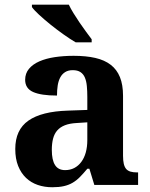

<svg xmlns="http://www.w3.org/2000/svg" viewBox="-20 -786 639 816"><path d="M200.2 -148.9Q200.2 -106 213.9 -84.5Q227.5 -63 256.8 -63Q278.3 -63 295.7 -72Q313 -81.1 325.4 -97.7Q337.9 -114.3 344.5 -137.9Q351.1 -161.6 351.1 -190.9V-266.1L306.2 -263.2Q276.4 -261.7 255.9 -253.7Q235.4 -245.6 223.1 -231.4Q210.9 -217.3 205.6 -196.8Q200.2 -176.3 200.2 -148.9ZM289.1 -487.8Q270 -487.8 257.1 -479.7Q244.1 -471.7 236.3 -457.3Q228.5 -442.9 225.3 -423.1Q222.2 -403.3 222.2 -379.9Q154.8 -379.9 120.8 -395Q86.9 -410.2 86.9 -446.8Q86.9 -474.1 103.3 -493.7Q119.6 -513.2 147.7 -525.4Q175.8 -537.6 213.1 -543.2Q250.5 -548.8 293 -548.8Q345.7 -548.8 385 -539.8Q424.3 -530.8 450.4 -510.7Q476.6 -490.7 489.7 -458.3Q502.9 -425.8 502.9 -378.9V-124Q502.9 -103.5 506.1 -89.8Q509.3 -76.2 516.1 -68.1Q522.9 -60.1 534.7 -56.6Q546.4 -53.2 563 -53.2H566.9V0H380.9L359.9 -68.8H351.1Q334.5 -48.8 319.8 -33.9Q305.2 -19 288.6 -9.3Q272 0.5 251.2 5.1Q230.5 9.8 202.1 9.8Q168.9 9.8 140.4 0Q111.8 -9.8 90.6 -30Q69.3 -50.3 57.1 -80.8Q44.9 -111.3 44.9 -152.8Q44.9 -234.4 100.8 -273.4Q156.7 -312.5 269 -315.9L351.1 -318.8V-374Q351.1 -398.9 349.1 -419.9Q347.2 -440.9 340.8 -456.1Q334.5 -471.2 322 -479.5Q309.6 -487.8 289.1 -487.8ZM301.8 -606Q278.3 -619.6 249.8 -639.9Q221.2 -660.2 194.6 -681.6Q168 -703.1 146.5 -722.9Q125 -742.7 115.7 -755.9V-766.1H272.5Q280.3 -749.5 292.5 -729.7Q304.7 -710 318.1 -690.2Q331.5 -670.4 345.2 -651.9Q358.9 -633.3 369.6 -619.1V-606Z"/></svg>

Font: Droids
Style: b
Weight: 700
Foundry: Ascender Corporation
Version: Version 1.00 build 113